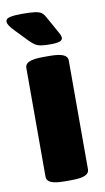

<svg xmlns="http://www.w3.org/2000/svg" viewBox="-89 -759 437 802"><g transform="rotate(-10 130.0 -358.0)"><path d="M119 2Q79 2 61 -6Q43 -14 43 -30V-493Q43 -509 61 -517Q79 -525 119 -525H147Q187 -525 205 -517Q223 -509 223 -493V-30Q223 -14 205 -6Q187 2 147 2ZM159 -572Q134 -572 119.5 -574.5Q105 -577 95 -583.5Q85 -590 73 -602L22 -655Q-5 -682 -5 -697Q-5 -710 13.5 -714Q32 -718 62 -718Q99 -718 118 -715.5Q137 -713 146 -706.5Q155 -700 162 -687L202 -615Q211 -600 211 -591Q211 -581 199 -576.5Q187 -572 159 -572Z"/></g></svg>

Font: Asap Black
Style: Regular
Weight: 900
Designer: Pablo Cosgaya
Foundry: Omnibus-Type
Version: Version 3.001; ttfautohint (v1.8.4.7-5d5b)